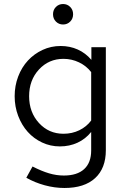

<svg xmlns="http://www.w3.org/2000/svg" viewBox="-20 -723 622 956"><path d="M53 0ZM278 6Q231 6 189.5 -13.5Q148 -33 118 -66.5Q88 -100 70.5 -146Q53 -192 53 -244Q53 -296 70.5 -342Q88 -388 119 -421.5Q150 -455 192 -474.5Q234 -494 282 -494Q328 -494 367 -476.5Q406 -459 435 -425V-488H507V25Q507 115 453.5 164Q400 213 301 213Q252 213 202.5 199.5Q153 186 111 162L142 106Q187 129 224 140Q261 151 298 151Q364 151 399 119Q434 87 434 26V-66Q406 -31 366 -12.5Q326 6 278 6ZM125 -244Q125 -164 174 -110.5Q223 -57 296 -57Q339 -57 375 -74.5Q411 -92 434 -123V-364Q410 -395 373.5 -412.5Q337 -430 296 -430Q223 -430 174 -377Q125 -324 125 -244ZM294 -601Q273 -601 258.5 -615.5Q244 -630 244 -652Q244 -674 258.5 -688.5Q273 -703 294 -703Q315 -703 329.5 -688.5Q344 -674 344 -652Q344 -630 329.5 -615.5Q315 -601 294 -601Z"/></svg>

Font: Red Hat Text
Style: Regular
Weight: 400
Designer: Pentagram / MCKL
Foundry: Pentagram / MCKL
Version: Version 1.005; Red Hat Text